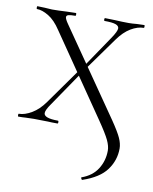

<svg xmlns="http://www.w3.org/2000/svg" viewBox="-79 -528 639 802"><g transform="rotate(10 241.0 -127.0)"><path d="M320 204Q365 188 387 153Q409 118 409 75Q409 56 397.5 31.5Q386 7 351 -44L117 -385Q92 -423 64.5 -439.5Q37 -456 15 -456Q13 -456 13 -462Q13 -468 15 -468L46 -467Q68 -465 77 -465Q103 -465 139 -467L178 -468Q180 -468 180 -462Q180 -456 178 -456Q157 -456 148.5 -453.5Q140 -451 140 -444Q140 -436 154 -416L405 -53Q435 -9 445.5 14.5Q456 38 456 58Q456 108 426 149Q396 190 325 214Q323 215 320.5 210Q318 205 320 204ZM16 -12Q41 -12 70.5 -29.5Q100 -47 124 -81L237 -240L249 -232L142 -75Q122 -47 122 -34Q122 -12 182 -12Q185 -12 185 -6Q185 0 182 0Q155 0 142 -1L82 -2L47 -1Q37 0 16 0Q14 0 14 -6Q14 -12 16 -12ZM242 -244 343 -393Q363 -423 363 -435Q363 -446 348.5 -451Q334 -456 302 -456Q299 -456 299 -462Q299 -468 302 -468L342 -467Q376 -465 402 -465Q417 -465 437 -467L468 -468Q470 -468 470 -462Q470 -456 468 -456Q442 -456 413.5 -439Q385 -422 360 -387L251 -235Z"/></g></svg>

Font: Cormorant SC Light
Style: Regular
Weight: 300
Designer: Christian Thalmann (Catharsis Fonts)
Foundry: Catharsis Fonts
Version: Version 4.000